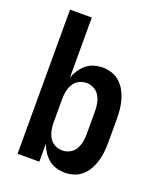

<svg xmlns="http://www.w3.org/2000/svg" viewBox="-138 -824 775 920"><g transform="rotate(20 250.0 -363.5)"><path d="M302 8Q280 8 258 1.5Q236 -5 219 -19Q202 -33 190 -51.5Q178 -70 170 -91V0H59V-735H170V-429Q178 -450 190 -468.5Q202 -487 219 -501Q236 -515 258 -521.5Q280 -528 302 -528Q326 -528 349 -520.5Q372 -513 390 -496.5Q408 -480 419.5 -459Q431 -438 437.5 -415Q444 -392 446.5 -368Q449 -344 449 -320V-200Q449 -176 446.5 -152Q444 -128 437.5 -105Q431 -82 419.5 -61Q408 -40 390 -23.5Q372 -7 349 0.5Q326 8 302 8ZM254 -88Q274 -88 292 -97.5Q310 -107 320 -124Q330 -141 334 -160.5Q338 -180 338 -200V-320Q338 -340 334 -359.5Q330 -379 320 -396Q310 -413 292 -422.5Q274 -432 254 -432Q234 -432 216 -422.5Q198 -413 188 -396Q178 -379 174 -359.5Q170 -340 170 -320V-200Q170 -180 174 -160.5Q178 -141 188 -124Q198 -107 216 -97.5Q234 -88 254 -88Z"/></g></svg>

Font: Iosevka Term Curly
Style: Bold
Weight: 700
Designer: Belleve Invis
Foundry: Belleve Invis
Version: Version 32.3.0